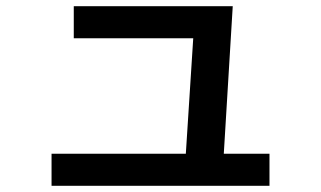

<svg xmlns="http://www.w3.org/2000/svg" viewBox="-20 -591 1040 622"><path d="M147 -93H582L606 -467H219V-571H734L705 -93H853V11H147Z"/></svg>

Font: Enso SemiBold
Style: Regular
Weight: 600
Designer: Coji Morishita
Foundry: UNDERFOREST DESIGN
Version: Version 1.000